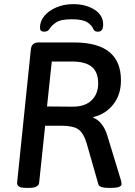

<svg xmlns="http://www.w3.org/2000/svg" viewBox="-20 -905 650 927"><path d="M334 -885Q394 -885 436 -858.5Q478 -832 478 -787Q478 -768 471.5 -760Q465 -752 452 -752Q435 -752 430 -766Q424 -782 402 -797Q380 -812 326 -812Q273 -812 250.5 -796.5Q228 -781 219 -765Q211 -752 193 -752Q173 -752 173 -771Q173 -803 194.5 -828.5Q216 -854 252.5 -869.5Q289 -885 334 -885ZM105 2Q80 2 70.5 -5Q61 -12 63 -27L129 -667Q133 -700 165 -700H338Q564 -700 564 -517Q564 -448 527 -401Q490 -354 431 -340V-336Q452 -329 470 -306.5Q488 -284 498 -251L565 -31Q567 -21 567 -17Q567 -8 555.5 -3Q544 2 518 2H499Q482 2 470 -2Q458 -6 455 -15L399 -211Q384 -262 359 -280Q334 -298 276 -298H198L169 -23Q167 2 121 2ZM207 -391 331 -390Q391 -390 422.5 -421Q454 -452 454 -502Q454 -557 423 -582.5Q392 -608 328 -608H230Z"/></svg>

Font: Asap Medium
Style: Italic
Weight: 500
Italic angle: -6°
Designer: Pablo Cosgaya
Foundry: Omnibus-Type
Version: Version 3.001; ttfautohint (v1.8.3)